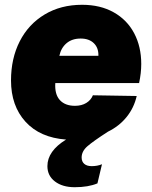

<svg xmlns="http://www.w3.org/2000/svg" viewBox="-20 -574 637 802"><path d="M178 120Q178 57 256 9Q147 1 86.5 -65.5Q26 -132 26 -238Q26 -330 62.5 -401.5Q99 -473 166.5 -513.5Q234 -554 323 -554Q399 -554 455 -522.5Q511 -491 540.5 -435Q570 -379 570 -307Q570 -269 561 -227H211Q208 -180 230 -156Q252 -132 293 -132Q321 -132 340.5 -144Q360 -156 368 -176L551 -173Q540 -124 509 -85.5Q478 -47 431 -24Q369 16 345 37Q321 58 321 84Q321 101 332 110.5Q343 120 363 120Q387 120 406 112L387 192Q349 208 292 208Q241 208 209.5 184Q178 160 178 120ZM391 -341Q392 -374 372 -393.5Q352 -413 317 -413Q281 -413 258 -393.5Q235 -374 228 -341Z"/></svg>

Font: Mona Sans Black
Style: Italic
Weight: 900
Italic angle: -11.7°
Designer: Deni Anggara
Foundry: GitHub
Version: Version 2.000